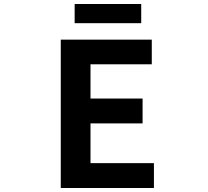

<svg xmlns="http://www.w3.org/2000/svg" viewBox="-20 -938 1040 958"><path d="M283.2 0V-740.2H737.3V-617.2H431.6V-446.3H691.4V-322.3H431.6V-124H748V0ZM352.5 -822.3V-918H684.6V-822.3Z"/></svg>

Font: Gen Shin Gothic Monospace Bold
Style: Bold
Weight: 700
Designer: [Source Han Sans]
Ryoko NISHIZUKA  (kana & ideographs); Paul D. Hunt (Latin, Greek & Cyrillic); Wenlong ZHANG  (bopomofo
Version: Version 1.002.20150607